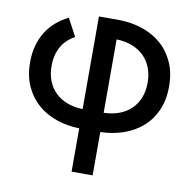

<svg xmlns="http://www.w3.org/2000/svg" viewBox="-84 -633 942 943"><g transform="rotate(10 386.5 -162.0)"><path d="M334 9Q273.5 7.5 220 -10.8Q166.5 -29 126.5 -64Q86.5 -99 63.2 -150.2Q40 -201.5 40 -269.5Q40 -315.5 50.8 -353.8Q61.5 -392 81.2 -423Q101 -454 128.5 -477.5Q156 -501 189.5 -517L236.5 -429Q194 -407 170.5 -366.5Q147 -326 147 -269.5Q147 -227.5 160.5 -194Q174 -160.5 198.5 -137.2Q223 -114 257.5 -101Q292 -88 334 -87V-549H439Q499.5 -547.5 553 -529.2Q606.5 -511 646.5 -476Q686.5 -441 709.8 -389.2Q733 -337.5 733 -269.5Q733 -201.5 709.8 -150Q686.5 -98.5 646.5 -63.8Q606.5 -29 553 -10.8Q499.5 7.5 439 9V225H334ZM439 -87Q481 -88 515.5 -100.8Q550 -113.5 574.5 -137Q599 -160.5 612.5 -194Q626 -227.5 626 -269.5Q626 -311.5 612.5 -345.2Q599 -379 574.5 -402.5Q550 -426 515.5 -439Q481 -452 439 -453Z"/></g></svg>

Font: Vela Sans SemBd
Style: Regular
Weight: 600
Designer: Principal design: Mikhail Sharanda - project Manrope.
Design modification: Ravid Balaliev
Foundry: Mikhail Sharanda
Version: Version 1.001